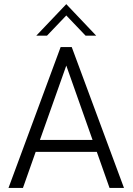

<svg xmlns="http://www.w3.org/2000/svg" viewBox="-20 -930 656 950"><path d="M593.5 0H522L459 -178.5H156.5L93.5 0H22L280 -697H335ZM438 -237.5 308 -605.5 177.5 -237.5ZM456 -753.5H403.5L308 -853.5L212.5 -753.5H159.5L308 -909.5Z"/></svg>

Font: Acari Sans Neue
Style: Regular
Weight: 400
Designer: Alfredo Marco Pradil (font), Cristiano Sobral (main changes)
Foundry: Hanken Design Co. (font), Cristiano Sobral (main changes)
Version: Version 2.459;March 19, 2022;FontCreator 14.0.0.2808 64-bit;